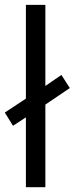

<svg xmlns="http://www.w3.org/2000/svg" viewBox="-22 -780 311 800"><path d="M167 -421.9 233.9 -467.8 269 -413.1 167 -344.2V0H85.9V-291L32.2 -255.9L-2 -311L85.9 -369.1V-759.8H167Z"/></svg>

Font: HunimalSansv1.5
Style: Regular
Weight: 400
Foundry: Ascender Corporation
Version: Version 1.10